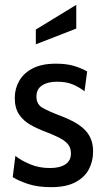

<svg xmlns="http://www.w3.org/2000/svg" viewBox="-20 -763 427 793"><path d="M191 10Q136 10 96.5 -3Q57 -16 32.5 -31.5L43.5 -119Q67.5 -100 104.5 -84.5Q141.5 -69 186 -69Q227 -69 250 -84.2Q273 -99.5 273 -129Q273 -153 260 -168Q247 -183 224 -194.5Q201 -206 170 -218Q136 -230.5 106.5 -247Q77 -263.5 59 -290Q41 -316.5 41 -358.5Q41 -397 59.5 -429.2Q78 -461.5 115.5 -480.8Q153 -500 210.5 -500Q256 -500 286.5 -490.5Q317 -481 340 -468L329 -386Q306.5 -403.5 280 -414.5Q253.5 -425.5 215 -425.5Q177 -425.5 153.8 -410.2Q130.5 -395 130.5 -364Q130.5 -332.5 155.2 -318Q180 -303.5 230.5 -284.5Q257 -274.5 281 -262Q305 -249.5 324 -232.8Q343 -216 353.8 -192.8Q364.5 -169.5 364.5 -136.5Q364.5 -97 347 -63.8Q329.5 -30.5 291.2 -10.2Q253 10 191 10ZM128 -580V-641L295 -743V-645Z"/></svg>

Font: Cabin
Style: Regular
Weight: 400
Width: 4
Designer: Pablo Impallari
Foundry: Pablo Impallari. http://www.impallari.com Igino Marini. http://www.ikern.com
Version: Version 3.001